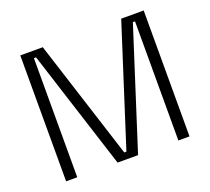

<svg xmlns="http://www.w3.org/2000/svg" viewBox="-119 -851 1097 1003"><g transform="rotate(-20 429.0 -350.0)"><path d="M86 0V-700H211L423 -38H435L647 -700H772V0H710V-662H698L486 0H372L160 -662H148V0Z"/></g></svg>

Font: Space Grotesk Light Light
Style: Regular
Weight: 300
Version: Version 2.000